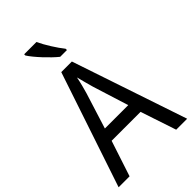

<svg xmlns="http://www.w3.org/2000/svg" viewBox="-279 -1036 1127 1127"><g transform="rotate(-45 285.0 -472.0)"><path d="M262 -944H160V-934C184 -895 255 -819 299 -784H355V-795C325 -832 283 -898 262 -944ZM478 0H569L328 -716H240L0 0H91L164 -222H404ZM311 -524 381 -301H187L257 -524C265 -551 276 -592 283 -629C289 -602 305 -547 311 -524Z"/></g></svg>

Font: Noto Sans Arabic UI SmCn
Style: Regular
Weight: 400
Width: 4
Designer: Monotype Design Team, Nadine Chahine and Nizar Qandah
Foundry: Monotype Imaging Inc.
Version: Version 2.010